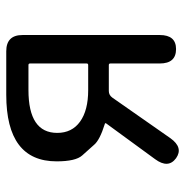

<svg xmlns="http://www.w3.org/2000/svg" viewBox="-9 -574 592 614"><g transform="rotate(-90 287.0 -267.0)"><path d="M88 0Q54 -25 85 -67L199 -223Q202 -227 197 -228Q146 -244 131 -262Q114 -281 97 -300Q78 -321 78 -382Q78 -543 291 -543H430Q482 -543 482 -491V-52Q482 0 437 0Q391 0 391 -52V-210Q391 -215 386 -215H303Q290 -215 282 -204L152 -18Q122 24 88 0ZM306 -281H386Q391 -281 391 -286V-467Q391 -472 386 -472H306Q169 -472 169 -380Q169 -333 205 -307Q241 -281 306 -281Z"/></g></svg>

Font: Resource Han Rounded HK
Style: Regular
Weight: 400
Designer: Cyano Hao (round all glyphs); Ryoko NISHIZUKA  (kana, bopomofo & ideographs); Paul D. Hunt (Latin, Greek & Cyrillic); Sa
Foundry: Cyano Hao
Version: 0.990